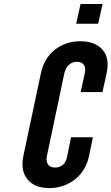

<svg xmlns="http://www.w3.org/2000/svg" viewBox="-20 -954 570 982"><path d="M232.5 8Q281 8 323.2 -11.5Q365.5 -31 395.2 -68Q425 -105 435.5 -156.5L455 -252H343.5L324 -156.5Q317.5 -123.5 300.8 -110.2Q284 -97 262.5 -97Q235.5 -97 225 -113.8Q214.5 -130.5 220 -156.5L308.5 -576.5Q315 -607.5 332.8 -622.8Q350.5 -638 373.5 -638Q397.5 -638 408.8 -622.5Q420 -607 413.5 -578.5L392.5 -483H504L525 -578.5Q542.5 -656.5 504.2 -699.8Q466 -743 391.5 -743Q316 -743 260.8 -699.8Q205.5 -656.5 189 -578.5L99.5 -156.5Q84 -81.5 120.5 -36.8Q157 8 232.5 8ZM369.5 -832.5H482L504.5 -933.5H392Z"/></svg>

Font: League Gothic SemiExpanded Italic
Style: Regular
Weight: 400
Width: 6
Designer: The League of Moveable Type
Version: Version 1.600; ttfautohint (v1.8.3)